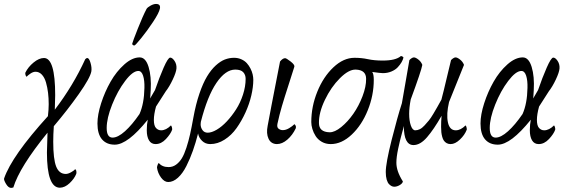

<svg xmlns="http://www.w3.org/2000/svg" viewBox="-75 -712 2839 954"><path d="M358.4 -423.8Q367.7 -423.8 374.8 -399.7Q381.8 -375.5 378.9 -357.4Q373 -324.7 316.9 -245.1Q260.7 -165.5 192.4 -85Q189.5 -42.5 189.5 -7.8Q189.5 78.6 204.1 115.5Q218.8 152.3 252 152.3Q263.2 152.3 278.3 143.8Q293.5 135.3 297.9 128.9Q303.2 130.4 304.4 139.2Q305.7 147.9 303.7 152.3Q294.4 175.8 271 198Q247.6 220.2 222.7 220.7Q158.2 220.7 158.2 45.9Q158.2 26.4 161.1 -52.7Q22 118.2 -8.8 219.7Q-16.6 221.7 -19.5 221.7Q-33.2 221.7 -44.9 202.1Q-56.6 182.6 -54.7 174.8Q-16.1 62.5 163.1 -134.8Q167 -168 167 -194.3Q167 -224.1 163.8 -250.7Q160.6 -277.3 153.6 -302Q146.5 -326.7 133.1 -341.1Q119.6 -355.5 101.6 -355.5Q89.4 -355.5 76.2 -346.4Q63 -337.4 57.6 -331.1Q54.7 -331.1 52.2 -338.1Q49.8 -345.2 50.8 -350.6Q64.5 -378.9 91.8 -401.4Q119.1 -423.8 143.6 -423.8Q199.2 -423.8 199.2 -239.3Q199.2 -213.9 197.3 -167Q288.6 -286.6 348.6 -418Q354.5 -423.8 358.4 -423.8Z M700.2 -692.4Q723.6 -692.4 719.7 -669.9Q715.3 -647.9 685.3 -602.8Q655.3 -557.6 627 -522.9Q598.6 -488.3 593.8 -486.3H590.8Q587.4 -486.3 584.5 -489Q581.5 -491.7 582 -495.1Q584.5 -505.9 609.4 -568.8Q634.3 -631.8 653.3 -668Q658.2 -675.8 673.3 -684.1Q688.5 -692.4 700.2 -692.4ZM619.1 -426.8Q648.9 -426.8 663.3 -379.4Q677.7 -332 673.8 -263.7Q673.3 -258.8 672.9 -249.5Q672.4 -240.2 671.9 -232.9Q671.4 -225.6 670.9 -222.7L695.3 -264.6Q716.3 -326.2 738 -375.7Q759.8 -425.3 770.5 -425.8Q781.2 -425.8 792.2 -409.4Q803.2 -393.1 801.8 -372.1Q800.3 -352.5 783.4 -316.9Q766.6 -281.2 749 -258.8L700.2 -182.6Q689.5 -143.6 689.5 -116.2Q689.5 -87.4 700.2 -75.9Q710.9 -64.5 725.6 -64.5Q750 -64.5 774.4 -88.9Q777.3 -86.9 779.3 -78.9Q781.2 -70.8 780.3 -67.4Q772.9 -46.4 749.5 -21.2Q726.1 3.9 698.2 3.9Q676.3 3.9 665.3 -14.6Q654.3 -33.2 654.3 -64.5Q654.3 -94.2 659.2 -117.2Q559.6 6.8 495.1 6.8Q454.6 6.8 431.9 -19.5Q409.2 -45.9 409.2 -98.6Q409.2 -142.1 427.5 -199Q445.8 -255.9 474.6 -306.4Q503.4 -356.9 542.7 -391.8Q582 -426.8 619.1 -426.8ZM455.1 -76.2Q455.1 -28.3 484.4 -28.3Q510.7 -28.3 545.9 -59.8Q581.1 -91.3 618.2 -145.5Q641.1 -196.8 642.6 -275.4Q643.6 -312.5 636 -335.9Q628.4 -359.4 612.3 -359.4Q584.5 -359.4 546.9 -309.8Q509.3 -260.3 482.2 -192.4Q455.1 -124.5 455.1 -76.2Z M1145.5 -320.3Q1145.5 -340.3 1133.5 -353.3Q1121.6 -366.2 1093.8 -366.2Q1045.4 -366.2 1000.5 -300.3Q955.6 -234.4 922.9 -106.4Q921.9 -102.5 921.9 -94.7Q921.9 -78.1 931.2 -65.4Q940.4 -52.7 957 -52.7Q976.6 -52.7 1002 -67.6Q1027.3 -82.5 1052.2 -109.1Q1077.1 -135.7 1098.1 -168.5Q1119.1 -201.2 1132.3 -241.7Q1145.5 -282.2 1145.5 -320.3ZM1183.6 -315.4Q1183.6 -280.3 1173.8 -238Q1164.1 -195.8 1144.8 -153.3Q1125.5 -110.8 1100.3 -75.4Q1075.2 -40 1040.8 -18.1Q1006.3 3.9 969.7 3.9Q945.3 3.9 929 -12.2Q912.6 -28.3 909.2 -48.8Q897.5 -2.9 883.5 36.6Q869.6 76.2 851.1 113Q832.5 149.9 809.1 171.1Q785.6 192.4 760.7 192.4Q741.7 192.4 725.3 170.4Q709 148.4 705.1 121.1Q705.1 115.7 707.8 108.2Q710.4 100.6 713.9 97.7Q730.5 118.2 762.7 118.2Q783.2 118.2 799.8 106.2Q816.4 94.2 828.4 74.7Q840.3 55.2 851.1 22.2Q861.8 -10.7 869.4 -44.7Q877 -78.6 885.7 -127Q897.9 -194.3 915.8 -246.6Q933.6 -298.8 953.6 -332Q973.6 -365.2 996.8 -386.5Q1020 -407.7 1042.2 -416.3Q1064.5 -424.8 1087.9 -424.8Q1107.9 -424.8 1124.5 -417.2Q1141.1 -409.7 1151.6 -397.9Q1162.1 -386.2 1169.7 -371.3Q1177.2 -356.4 1180.4 -342.3Q1183.6 -328.1 1183.6 -315.4Z M1330.1 -65.4Q1345.7 -65.4 1361.8 -75.2Q1377.9 -85 1387.7 -94.7Q1389.6 -94.7 1392.6 -89.8Q1395.5 -85 1395.5 -81.1Q1395.5 -77.1 1394.5 -74.2Q1378.4 -40.5 1352.8 -18.3Q1327.1 3.9 1300.8 3.9Q1271.5 3.4 1259.3 -22.7Q1247.1 -48.8 1254.9 -86.9Q1261.7 -126.5 1316.4 -406.2Q1329.6 -422.9 1341.8 -422.9Q1347.7 -422.9 1368.7 -406.7Q1389.6 -390.6 1387.7 -380.9Q1376.5 -344.2 1357.4 -285.9Q1338.4 -227.5 1325.7 -184.3Q1313 -141.1 1303.7 -97.7Q1299.8 -79.6 1309.1 -72.5Q1318.4 -65.4 1330.1 -65.4Z M1774.4 -354.5Q1782.2 -344.2 1782.2 -315.4Q1782.2 -238.3 1752.4 -164.3Q1722.7 -90.3 1672.6 -43.2Q1622.6 3.9 1568.4 3.9Q1543.5 3.9 1523.9 -7.3Q1504.4 -18.6 1493.4 -35.9Q1482.4 -53.2 1477.1 -71.3Q1471.7 -89.4 1471.7 -105.5Q1471.7 -182.6 1501.7 -256.6Q1531.7 -330.6 1581.8 -377.7Q1631.8 -424.8 1686.5 -424.8Q1721.7 -424.8 1752.9 -418Q1784.2 -411.1 1827.1 -411.1Q1891.6 -411.1 1917 -433.6Q1919.9 -433.6 1924.6 -431.2Q1929.2 -428.7 1929.7 -425.8Q1927.2 -415 1920.2 -402.8Q1913.1 -390.6 1901.4 -377.9Q1889.6 -365.2 1870.1 -356.9Q1850.6 -348.6 1827.1 -348.6Q1815.4 -348.6 1774.4 -354.5ZM1692.4 -366.2Q1657.7 -367.2 1613.8 -323.2Q1569.8 -279.3 1539.3 -215.6Q1508.8 -151.9 1509.8 -100.6Q1509.8 -56.2 1562.5 -54.7Q1587.9 -54.2 1620.6 -80.8Q1653.3 -107.4 1680.7 -146.7Q1708 -186 1726.3 -233.9Q1744.6 -281.7 1744.1 -320.3Q1744.1 -364.7 1692.4 -366.2Z M2244.1 -67.4Q2233.9 -41 2210.2 -18.6Q2186.5 3.9 2164.1 3.9Q2152.8 3.9 2144.5 -0.7Q2136.2 -5.4 2130.9 -12.7Q2125.5 -20 2122.3 -32Q2119.1 -43.9 2117.9 -54.9Q2116.7 -65.9 2116.7 -81.8Q2116.7 -97.7 2117.2 -108.9Q2117.7 -120.1 2119.1 -136.7Q2080.1 -68.4 2046.6 -29.8Q2013.2 8.8 1979.5 8.8Q1931.6 8.8 1931.6 -85.9Q1931.2 -81.5 1921.6 -47.9Q1912.1 -14.2 1903.3 27.3Q1894.5 68.8 1894.5 96.7Q1894.5 138.7 1926.8 189.5Q1925.3 199.2 1911.4 207.5Q1897.5 215.8 1883.8 215.8Q1877.9 215.8 1871.8 213.1Q1865.7 210.4 1858.4 203.4Q1851.1 196.3 1846.4 180.7Q1841.8 165 1841.8 142.6Q1841.8 99.1 1870.8 -16.1Q1899.9 -131.3 1921.9 -199.2Q1924.8 -212.4 1940.4 -305.2Q1956.1 -397.9 1959 -413.1Q1962.4 -417.5 1969.2 -422.1Q1976.1 -426.8 1981.4 -426.8Q1990.2 -426.8 2003.9 -416Q2017.6 -405.3 2023.4 -389.6Q2018.6 -360.8 1965.8 -217.8Q1958 -177.2 1958 -146.5Q1958 -112.3 1966.3 -88.4Q1974.6 -64.5 1988.3 -64.5Q1999.5 -64.5 2011 -70.1Q2022.5 -75.7 2034.7 -89.1Q2046.9 -102.5 2056.2 -113.8Q2065.4 -125 2078.6 -147.2Q2091.8 -169.4 2098.1 -180.7Q2104.5 -191.9 2118.2 -216.8Q2129.4 -258.8 2144 -321.5Q2158.7 -384.3 2166 -413.1Q2169.4 -417.5 2176.3 -422.1Q2183.1 -426.8 2188.5 -426.8Q2197.3 -426.8 2210.9 -416Q2224.6 -405.3 2230.5 -389.6L2156.2 -205.1Q2142.1 -145 2150.4 -104.7Q2158.7 -64.5 2189.5 -64.5Q2213.9 -64.5 2238.3 -88.9Q2241.2 -86.9 2243.2 -78.4Q2245.1 -69.8 2244.1 -67.4Z M2522.5 -426.8Q2552.2 -426.8 2566.7 -379.4Q2581.1 -332 2577.1 -263.7Q2576.7 -258.8 2576.2 -249.5Q2575.7 -240.2 2575.2 -232.9Q2574.7 -225.6 2574.2 -222.7L2598.6 -264.6Q2619.6 -326.2 2641.4 -375.7Q2663.1 -425.3 2673.8 -425.8Q2684.6 -425.8 2695.6 -409.4Q2706.5 -393.1 2705.1 -372.1Q2703.6 -352.5 2686.8 -316.9Q2669.9 -281.2 2652.3 -258.8L2603.5 -182.6Q2592.8 -143.6 2592.8 -116.2Q2592.8 -87.4 2603.5 -75.9Q2614.3 -64.5 2628.9 -64.5Q2653.3 -64.5 2677.7 -88.9Q2680.7 -86.9 2682.6 -78.9Q2684.6 -70.8 2683.6 -67.4Q2676.3 -46.4 2652.8 -21.2Q2629.4 3.9 2601.6 3.9Q2579.6 3.9 2568.6 -14.6Q2557.6 -33.2 2557.6 -64.5Q2557.6 -94.2 2562.5 -117.2Q2462.9 6.8 2398.4 6.8Q2357.9 6.8 2335.2 -19.5Q2312.5 -45.9 2312.5 -98.6Q2312.5 -142.1 2330.8 -199Q2349.1 -255.9 2377.9 -306.4Q2406.7 -356.9 2446 -391.8Q2485.4 -426.8 2522.5 -426.8ZM2358.4 -76.2Q2358.4 -28.3 2387.7 -28.3Q2414.1 -28.3 2449.2 -59.8Q2484.4 -91.3 2521.5 -145.5Q2544.4 -196.8 2545.9 -275.4Q2546.9 -312.5 2539.3 -335.9Q2531.7 -359.4 2515.6 -359.4Q2487.8 -359.4 2450.2 -309.8Q2412.6 -260.3 2385.5 -192.4Q2358.4 -124.5 2358.4 -76.2Z"/></svg>

Font: Crimson
Style: Italic
Weight: 400
Italic angle: -11°
Version: Version 0.8